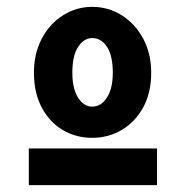

<svg xmlns="http://www.w3.org/2000/svg" viewBox="-20 -660 540 560"><path d="M249 -258Q202 -258 163.5 -280.5Q125 -303 102 -346Q79 -389 79 -448Q79 -504 102 -547.5Q125 -591 164 -615.5Q203 -640 249 -640Q296 -640 335 -615.5Q374 -591 397.5 -547.5Q421 -504 421 -448Q421 -389 397.5 -346.5Q374 -304 335 -281Q296 -258 249 -258ZM249 -349Q275 -349 292 -375.5Q309 -402 309 -448Q309 -498 292 -523.5Q275 -549 249 -549Q225 -549 208 -523.5Q191 -498 191 -448Q191 -402 207.5 -375.5Q224 -349 249 -349ZM64 -227H438V-120H64Z"/></svg>

Font: Inconsolata Black
Style: Regular
Weight: 900
Monospace: yes
Designer: Raph Levien, Cyreal, Brenton Simpson
Foundry: Raph Levien, Cyreal, Google
Version: Version 3.001; ttfautohint (v1.8.2.53-6de2)